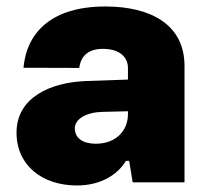

<svg xmlns="http://www.w3.org/2000/svg" viewBox="-20 -565 641 595"><path d="M218.3 9.8C295.9 9.8 347.2 -27.3 370.1 -66.4H380.4L391.1 0H551.8V-360.8C551.8 -488.3 447.8 -544.9 306.6 -544.9C141.1 -544.9 63 -465.8 52.7 -355L225.6 -354.5C231 -393.6 255.4 -413.6 299.3 -413.6C350.1 -413.6 376.5 -388.2 376.5 -354.5V-318.4L248.5 -314C137.2 -310.1 31.2 -263.7 31.2 -153.8C31.2 -52.2 111.3 9.8 218.3 9.8ZM211.9 -167.5C211.9 -197.3 249.5 -217.3 297.4 -218.3L376.5 -220.2V-210.9C376.5 -160.2 339.4 -119.6 277.3 -119.6C240.2 -119.6 211.9 -134.3 211.9 -167.5Z"/></svg>

Font: Wand UI Pro Black
Style: Regular
Weight: 900
Designer: Andreas Faust
Version: Version 1.003;FEAKit 1.0